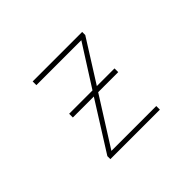

<svg xmlns="http://www.w3.org/2000/svg" viewBox="-141 -1006 1283 1283"><g transform="rotate(-45 500.0 -365.0)"><path d="M289.1 -372.1V-407.2H509.8L694.3 -697.3H269.5V-732.4H737.3V-703.1L550.8 -407.2H717.8V-372.1H528.3L313.5 -32.2H737.3V2H269.5V-26.4L487.3 -372.1Z"/></g></svg>

Font: Gen Shin Gothic Monospace ExtraLight
Style: Regular
Weight: 200
Designer: [Source Han Sans]
Ryoko NISHIZUKA  (kana & ideographs); Paul D. Hunt (Latin, Greek & Cyrillic); Wenlong ZHANG  (bopomofo
Version: Version 1.002.20150607